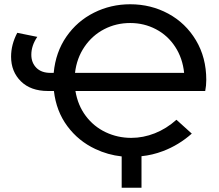

<svg xmlns="http://www.w3.org/2000/svg" viewBox="-20 -728 1029 901"><path d="M644 153H551V6Q486 -1 427 -29Q348 -66 296 -136Q244 -206 233 -301H205Q124 -301 78 -346.5Q32 -392 32 -462Q32 -519 61 -574L155 -555Q127 -514 127 -471Q127 -434 150.5 -410Q174 -386 217 -386H232Q241 -483 291.5 -556Q342 -629 421 -668.5Q500 -708 591 -708Q688 -708 769.5 -664Q851 -620 899.5 -539Q948 -458 948 -353Q948 -326 943 -301H334Q345 -234 382.5 -184Q420 -134 476 -107.5Q532 -81 596 -81Q652 -81 706.5 -102.5Q761 -124 808 -166L880 -101Q819 -47 745 -19Q695 0 644 5ZM332 -386H844Q837 -455 802 -508.5Q767 -562 711.5 -591Q656 -620 591 -620Q525 -620 469 -591Q413 -562 376.5 -508.5Q340 -455 332 -386Z"/></svg>

Font: CMG Sans Medium
Style: Regular
Weight: 500
Designer: Julieta Ulanovsky
Foundry: Julieta Ulanovsky
Version: Version 7.200